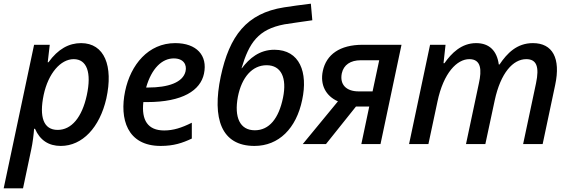

<svg xmlns="http://www.w3.org/2000/svg" viewBox="-49 -782 3095 1042"><path d="M-29 240H76L121 27C128 -5 134 -52 136 -83H141C168 -21 215 10 281 10C398 10 492 -90 528 -247C567 -424 518 -548 391 -548C325 -548 266 -516 214 -444H210L221 -539H136ZM264 -77C187 -77 163 -147 188 -267C213 -384 280 -461 351 -461C422 -461 449 -389 422 -265C396 -145 339 -77 264 -77Z M823 10C894 10 941 -6 992 -30V-116C936 -88 891 -74 842 -74C753 -74 718 -130 729 -228H749C943 -228 1039 -292 1058 -382C1079 -481 1018 -548 902 -548C756 -548 660 -431 630 -287C599 -138 640 10 823 10ZM894 -465C948 -465 966 -430 958 -395C944 -334 863 -307 755 -307H744C774 -412 831 -465 894 -465Z M1332 10C1464 10 1559 -85 1591 -240C1623 -389 1578 -512 1440 -512C1359 -512 1304 -465 1264 -412H1262C1303 -550 1352 -623 1495 -650C1531 -656 1592 -664 1646 -672L1638 -762C1587 -756 1531 -748 1492 -742C1289 -710 1196 -587 1149 -367C1101 -138 1152 10 1332 10ZM1334 -75C1253 -75 1221 -145 1242 -257C1263 -363 1320 -428 1398 -428C1477 -428 1509 -360 1487 -252C1464 -139 1412 -75 1334 -75Z M1594 0H1720L1883 -204H1955L1912 0H2016L2130 -539H1919C1795 -539 1722 -486 1703 -397C1687 -322 1719 -261 1785 -232ZM1898 -286C1828 -286 1794 -325 1806 -384C1816 -430 1853 -455 1909 -455H2009L1973 -286Z M2171 0H2276L2325 -230C2358 -388 2432 -461 2498 -461C2563 -461 2566 -402 2550 -330L2480 0H2585L2636 -238C2668 -386 2735 -461 2807 -461C2863 -461 2879 -420 2860 -330L2790 0H2896L2964 -321C2995 -466 2950 -548 2843 -548C2756 -548 2703 -493 2662 -432H2658C2648 -506 2607 -548 2535 -548C2455 -548 2401 -493 2363 -439H2358L2369 -539H2285Z"/></svg>

Font: Noto Sans Medium
Style: Italic
Weight: 500
Italic angle: -12°
Designer: Monotype Design Team
Foundry: Monotype Imaging Inc.
Version: Version 2.013